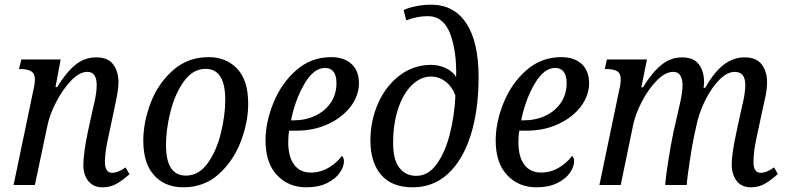

<svg xmlns="http://www.w3.org/2000/svg" viewBox="-20 -790 3356 820"><path d="M336 -85Q336 -134 355 -226L372 -304Q374 -312 383.5 -354.5Q393 -397 393 -426Q393 -483 353 -483Q319 -483 283 -445Q247 -407 219.5 -353.5Q192 -300 183 -256L129 0H38L122 -403Q129 -431 129 -451Q129 -476 113 -485.5Q97 -495 69 -495H61L71 -536H239L217 -418H224Q264 -483 303 -514Q342 -545 391 -545Q441 -545 463.5 -515Q486 -485 486 -438Q486 -406 472 -344L468 -324L443 -206Q428 -139 428 -98Q428 -76 436 -64Q444 -52 458 -52Q485 -52 516 -75L533 -46Q504 -20 477.5 -5Q451 10 418 10Q379 10 357.5 -16.5Q336 -43 336 -85Z M592 -189Q592 -269 624 -352Q656 -435 719.5 -490.5Q783 -546 871 -546Q946 -546 993 -496.5Q1040 -447 1040 -347Q1040 -269 1008.5 -186Q977 -103 914.5 -46.5Q852 10 763 10Q685 10 638.5 -41Q592 -92 592 -189ZM942 -364Q942 -496 858 -496Q804 -496 765.5 -442.5Q727 -389 708 -313Q689 -237 689 -170Q689 -40 774 -40Q829 -40 867 -93Q905 -146 923.5 -222Q942 -298 942 -364Z M1114 -190Q1114 -268 1148 -351.5Q1182 -435 1245.5 -490.5Q1309 -546 1394 -546Q1450 -546 1481.5 -516.5Q1513 -487 1513 -435Q1513 -382 1478 -335.5Q1443 -289 1382 -260.5Q1321 -232 1247 -232H1215Q1211 -212 1211 -183Q1211 -121 1236 -87Q1261 -53 1308 -53Q1348 -53 1383 -73.5Q1418 -94 1440 -124Q1444 -122 1446.5 -115.5Q1449 -109 1449 -102Q1449 -78 1431 -52Q1413 -26 1376.5 -8Q1340 10 1288 10Q1212 10 1163 -42Q1114 -94 1114 -190ZM1233 -276Q1285 -276 1327 -296Q1369 -316 1393 -352Q1417 -388 1417 -435Q1417 -467 1404.5 -483.5Q1392 -500 1368 -500Q1320 -500 1280 -431.5Q1240 -363 1223 -276Z M1562 -190Q1562 -274 1594.5 -348Q1627 -422 1686.5 -467.5Q1746 -513 1821 -513Q1855 -513 1885 -498.5Q1915 -484 1928 -461Q1931 -571 1902.5 -646Q1874 -721 1807 -721Q1761 -721 1715 -703L1704 -747Q1721 -756 1754.5 -763Q1788 -770 1821 -770Q1919 -770 1971.5 -690.5Q2024 -611 2024 -461Q2024 -320 1990.5 -213.5Q1957 -107 1894 -48.5Q1831 10 1743 10Q1653 10 1607.5 -43.5Q1562 -97 1562 -190ZM1925 -381Q1912 -419 1883.5 -441Q1855 -463 1821 -463Q1777 -463 1740 -427.5Q1703 -392 1681 -327.5Q1659 -263 1659 -179Q1659 -107 1686 -73Q1713 -39 1758 -39Q1809 -39 1845 -89Q1881 -139 1901 -217Q1921 -295 1925 -381Z M2097 -190Q2097 -268 2131 -351.5Q2165 -435 2228.5 -490.5Q2292 -546 2377 -546Q2433 -546 2464.5 -516.5Q2496 -487 2496 -435Q2496 -382 2461 -335.5Q2426 -289 2365 -260.5Q2304 -232 2230 -232H2198Q2194 -212 2194 -183Q2194 -121 2219 -87Q2244 -53 2291 -53Q2331 -53 2366 -73.5Q2401 -94 2423 -124Q2427 -122 2429.5 -115.5Q2432 -109 2432 -102Q2432 -78 2414 -52Q2396 -26 2359.5 -8Q2323 10 2271 10Q2195 10 2146 -42Q2097 -94 2097 -190ZM2216 -276Q2268 -276 2310 -296Q2352 -316 2376 -352Q2400 -388 2400 -435Q2400 -467 2387.5 -483.5Q2375 -500 2351 -500Q2303 -500 2263 -431.5Q2223 -363 2206 -276Z M3105 -88Q3105 -132 3125 -225L3142 -304Q3144 -312 3153.5 -354.5Q3163 -397 3163 -427Q3163 -483 3118 -483Q3086 -483 3053.5 -450.5Q3021 -418 2996 -369.5Q2971 -321 2959 -275L2944 -207Q2937 -176 2925.5 -100.5Q2914 -25 2913 0H2821Q2822 -25 2833.5 -99Q2845 -173 2856 -225L2874 -304Q2875 -310 2885 -353Q2895 -396 2895 -428Q2895 -451 2886 -467Q2877 -483 2855 -483Q2821 -483 2784.5 -445.5Q2748 -408 2720.5 -354.5Q2693 -301 2684 -256L2631 0H2540L2624 -403Q2631 -431 2631 -451Q2631 -477 2615.5 -486Q2600 -495 2571 -495H2563L2572 -536H2743L2719 -417H2726Q2766 -482 2805.5 -513.5Q2845 -545 2893 -545Q2942 -545 2964.5 -515.5Q2987 -486 2987 -439Q2987 -431 2985 -415H2992Q3029 -481 3070 -513Q3111 -545 3161 -545Q3210 -545 3233 -515Q3256 -485 3256 -438Q3256 -407 3247 -368Q3238 -329 3237 -323L3212 -206Q3198 -144 3198 -97Q3198 -75 3206 -63.5Q3214 -52 3228 -52Q3254 -52 3286 -75L3302 -47Q3274 -21 3247 -5.5Q3220 10 3187 10Q3147 10 3126 -17.5Q3105 -45 3105 -88Z"/></svg>

Font: Noto Serif Narrow
Style: Italic
Weight: 400
Width: 4
Italic angle: -12°
Designer: Monotype Design Team
Foundry: Monotype Imaging Inc.
Version: Version 1.001